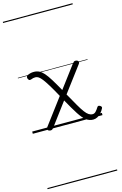

<svg xmlns="http://www.w3.org/2000/svg" viewBox="-209 -1092 1060 1674"><g transform="rotate(-15 321.0 -255.0)"><path d="M542 17Q507 17 478.5 -4.5Q450 -26 418 -75.5Q386 -125 339 -210L188 -8Q180 3 174 7.5Q168 12 159 12Q142 12 134 2Q126 -8 136 -22L313 -258Q277 -324 251.5 -365.5Q226 -407 208.5 -429.5Q191 -452 177 -461Q163 -470 149 -470Q138 -470 128.5 -468Q119 -466 107 -461Q96 -457 89 -463Q82 -469 79 -480Q77 -489 80.5 -496.5Q84 -504 92 -507Q109 -514 121 -516.5Q133 -519 148 -519Q174 -519 195.5 -508.5Q217 -498 238.5 -473.5Q260 -449 286 -407Q312 -365 347 -302L494 -498Q503 -510 508.5 -514.5Q514 -519 523 -519Q535 -519 542.5 -514Q550 -509 551.5 -501.5Q553 -494 545 -484L373 -255Q410 -189 435 -145.5Q460 -102 479 -76.5Q498 -51 514.5 -40.5Q531 -30 549 -30Q565 -30 578 -43.5Q591 -57 605 -80Q610 -87 616.5 -87Q623 -87 631 -82Q639 -77 641.5 -71Q644 -65 640 -58Q629 -36 613.5 -19Q598 -2 580 7.5Q562 17 542 17ZM0 490H629V500H0ZM0 -20H629V0H0ZM0 -505H629V-500H0ZM0 -1010H629V-1000H0Z"/></g></svg>

Font: Playwrite PE Guides
Style: Regular
Weight: 400
Designer: Veronika Burian, José Scaglione
Foundry: TypeTogether
Version: Version 1.003